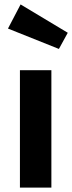

<svg xmlns="http://www.w3.org/2000/svg" viewBox="-20 -847 326 867"><path d="M286 -699 246 -626 16 -718 73 -827ZM212 0H70V-530H212Z"/></svg>

Font: Wolseley Sans SemiBold
Style: Regular
Weight: 600
Designer: Carrois Corporate & Edenspiekermann AG
Foundry: Carrois Corporate GbR & Edenspiekermann AG
Version: Version 4.202